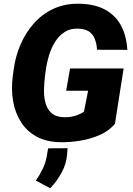

<svg xmlns="http://www.w3.org/2000/svg" viewBox="-20 -741 701 1013"><path d="M632.3 -379.9 586.4 -87.4Q553.7 -49.3 504.4 -28.1Q455.1 -6.8 401.1 1.7Q347.2 10.3 299.8 9.3Q225.6 8.3 173.6 -20Q121.6 -48.3 90.8 -96.7Q60.1 -145 49.3 -206.5Q38.6 -268.1 46.9 -335.4L52.2 -374.5Q61.5 -443.8 88.6 -506.6Q115.7 -569.3 159.2 -618.2Q202.6 -667 262.5 -694.8Q322.3 -722.7 397.9 -721.2Q476.6 -720.2 531.5 -691.7Q586.4 -663.1 616.7 -609.4Q647 -555.7 651.9 -478L492.2 -478.5Q489.7 -510.7 480.2 -535.4Q470.7 -560.1 450.2 -574.2Q429.7 -588.4 394 -589.8Q351.1 -591.8 320.8 -572Q290.5 -552.2 270.3 -519.5Q250 -486.8 238.5 -448.7Q227.1 -410.6 222.2 -376L216.8 -335Q212.9 -302.2 212.2 -265.6Q211.4 -229 220.2 -196.8Q229 -164.6 252.2 -144Q275.4 -123.5 318.8 -122.6Q337.9 -122.1 355.7 -125Q373.5 -127.9 390.4 -134.5Q407.2 -141.1 422.9 -151.4L444.8 -262.2H329.1L349.6 -379.9ZM336.4 41 334 74.7Q329.6 125 304.7 170.4Q279.8 215.8 245.1 252L169.4 211.9Q189.9 181.6 204.8 151.1Q219.7 120.6 226.6 84.5L233.9 41.5Z"/></svg>

Font: Roboto Black
Style: Italic
Weight: 900
Italic angle: -12°
Designer: Christian Robertson
Foundry: Google
Version: Version 3.0; 2020